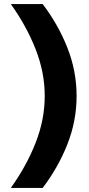

<svg xmlns="http://www.w3.org/2000/svg" viewBox="-20 -820 438 940"><path d="M199 -350Q199 -466 154 -580Q109 -694 33 -800H189Q265 -700 310 -586Q355 -472 355 -350Q355 -228 310 -114Q265 0 189 100H33Q109 -6 154 -120Q199 -234 199 -350Z"/></svg>

Font: Oak Sans ExtraBold
Style: Regular
Weight: 800
Designer: Erik Kennedy, Walven
Foundry: Erik Kennedy, Walven
Version: Version 1.000